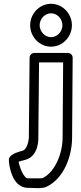

<svg xmlns="http://www.w3.org/2000/svg" viewBox="-20 -815 428 1012"><path d="M189 -682C189 -716.7 217.7 -745 249 -745C280.3 -745 309 -716.7 309 -682C309 -647.3 280.3 -619 249 -619C217.7 -619 189 -647.3 189 -682ZM139 -682C139 -620.7 188.3 -569 249 -569C309.7 -569 359 -620.7 359 -682C359 -743.3 309.7 -795 249 -795C188.3 -795 139 -743.3 139 -682ZM312.8 -486 310 -90.1C310 -9.8 272.2 91 204.4 123.9C194.5 125.8 155.6 125 127 125C105.6 125 83.7 68.1 77.8 37.3C84.3 35.5 96 32.2 105.8 29.4C188.4 13 182 -89.9 182 -89.9L185.8 -486ZM363 -510.8C363.1 -524.8 351.5 -536 338 -536H161C148.9 -536 136.1 -525.5 136 -511.2L132 -89.3C131.9 -82.5 125.7 -24.9 95.7 -19.6C95 -19.5 93.8 -19.2 93 -19C45.4 -5 22 7.6 27.3 38.7C27.3 38.7 37.2 175 127 175C158.8 175 199.6 181 224.5 169.7C321.7 124 360 -0.1 360 -89.9Z"/></svg>

Font: Hussar Techniczny
Style: Bold 
Weight: 700
Foundry: Cannot Into Space Fonts
Version: Version 0.77